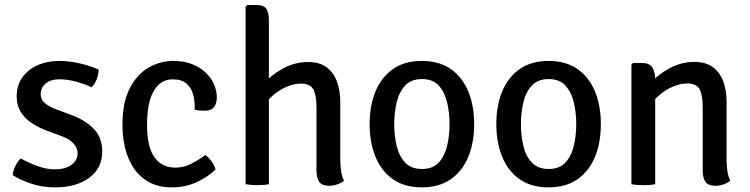

<svg xmlns="http://www.w3.org/2000/svg" viewBox="-20 -756 3077 788"><path d="M32 -37Q33 -54 42.8 -74.2Q52.5 -94.5 65 -105.5Q96.5 -88.5 132.8 -74.8Q169 -61 206 -61Q248.5 -61 273.2 -79.5Q298 -98 298.5 -126.5Q298.5 -148.5 282 -167Q265.5 -185.5 233.5 -197L175.5 -218.5Q141 -231 112 -249.8Q83 -268.5 65.8 -295.5Q48.5 -322.5 48.5 -360.5Q48.5 -405.5 71.5 -438Q94.5 -470.5 134.2 -488.2Q174 -506 223.5 -506Q263.5 -506 308.8 -495.5Q354 -485 384.5 -470.5Q385 -452.5 377 -431.2Q369 -410 355.5 -398Q330 -410 295 -420.2Q260 -430.5 222.5 -430.5Q189 -430.5 168 -413.8Q147 -397 147 -369.5Q147 -348 163.2 -333.5Q179.5 -319 211.5 -307L273 -284Q329 -263.5 364.2 -227.8Q399.5 -192 399.5 -134.5Q399.5 -65.5 346 -26.2Q292.5 13 205.5 13Q153 13 108.8 -2Q64.5 -17 32 -37Z M779 -305.5Q780.5 -337.5 773.2 -366Q766 -394.5 745.8 -412.5Q725.5 -430.5 688 -430.5Q639.5 -430.5 611.5 -383.5Q583.5 -336.5 583.5 -243.5Q583.5 -152.5 614.2 -110.2Q645 -68 699.5 -68Q734.5 -68 765.2 -84Q796 -100 822.5 -119.5Q835.5 -111.5 848 -94.2Q860.5 -77 864.5 -60.5Q830.5 -27.5 784.5 -7.2Q738.5 13 685 13Q631.5 13 593 -7.8Q554.5 -28.5 530 -64.2Q505.5 -100 494 -146.2Q482.5 -192.5 482.5 -243.5Q482.5 -335.5 512.5 -393.5Q542.5 -451.5 590.2 -478.8Q638 -506 690.5 -506Q736.5 -506 770.2 -492Q804 -478 826.2 -456Q848.5 -434 859.2 -407.8Q870 -381.5 870 -356.5Q870 -332 858.5 -316.8Q847 -301.5 820 -301.5Q808.5 -301.5 799 -302.5Q789.5 -303.5 779 -305.5Z M1083.5 0Q1063.5 4 1035.5 4Q1009.5 4 988 0V-729L994.5 -735.5H1031Q1062.5 -735.5 1073 -720.2Q1083.5 -705 1083.5 -672ZM1376.5 -103.5Q1376.5 -77.5 1379.8 -54.5Q1383 -31.5 1392 -14.5Q1381.5 -5.5 1364.8 0.5Q1348 6.5 1330.5 6.5Q1302 6.5 1290.5 -9.2Q1279 -25 1279 -56V-314Q1279 -366 1265.8 -389.5Q1252.5 -413 1214.5 -413Q1188 -413 1158 -400.5Q1128 -388 1101.5 -365.8Q1075 -343.5 1059 -313.5V-409Q1092 -448 1141.2 -474.8Q1190.5 -501.5 1244.5 -501.5Q1291.5 -501.5 1320.5 -479.8Q1349.5 -458 1363 -421Q1376.5 -384 1376.5 -338.5Z M1926 -246.5Q1926 -170.5 1901.8 -112Q1877.5 -53.5 1829.8 -20.2Q1782 13 1711 13Q1640 13 1592.5 -20.5Q1545 -54 1521 -112.8Q1497 -171.5 1497 -246.5Q1497 -322.5 1521.2 -381Q1545.5 -439.5 1593.2 -472.8Q1641 -506 1711 -506Q1782.5 -506 1830.2 -472.5Q1878 -439 1902 -380.5Q1926 -322 1926 -246.5ZM1598 -246.5Q1598 -199.5 1608 -157.2Q1618 -115 1642.8 -88.8Q1667.5 -62.5 1712 -62.5Q1756 -62.5 1780.5 -88.8Q1805 -115 1815 -157.2Q1825 -199.5 1825 -246.5Q1825 -293.5 1815 -335.8Q1805 -378 1780.5 -404.8Q1756 -431.5 1712 -431.5Q1667.5 -431.5 1642.8 -404.8Q1618 -378 1608 -335.8Q1598 -293.5 1598 -246.5Z M2446 -246.5Q2446 -170.5 2421.8 -112Q2397.5 -53.5 2349.8 -20.2Q2302 13 2231 13Q2160 13 2112.5 -20.5Q2065 -54 2041 -112.8Q2017 -171.5 2017 -246.5Q2017 -322.5 2041.2 -381Q2065.5 -439.5 2113.2 -472.8Q2161 -506 2231 -506Q2302.5 -506 2350.2 -472.5Q2398 -439 2422 -380.5Q2446 -322 2446 -246.5ZM2118 -246.5Q2118 -199.5 2128 -157.2Q2138 -115 2162.8 -88.8Q2187.5 -62.5 2232 -62.5Q2276 -62.5 2300.5 -88.8Q2325 -115 2335 -157.2Q2345 -199.5 2345 -246.5Q2345 -293.5 2335 -335.8Q2325 -378 2300.5 -404.8Q2276 -431.5 2232 -431.5Q2187.5 -431.5 2162.8 -404.8Q2138 -378 2128 -335.8Q2118 -293.5 2118 -246.5Z M2614.5 -497.5Q2645.5 -497.5 2657.2 -479.2Q2669 -461 2669 -428V0Q2649 4 2621 4Q2592.5 4 2571.5 0V-491L2578 -497.5ZM2962 -103.5Q2962 -77.5 2965.2 -54.5Q2968.5 -31.5 2977.5 -14.5Q2966.5 -5.5 2950 0.5Q2933.5 6.5 2916 6.5Q2887.5 6.5 2875.8 -9.2Q2864 -25 2864 -56V-315Q2864 -367 2851 -390.2Q2838 -413.5 2800 -413.5Q2773.5 -413.5 2743.5 -401.2Q2713.5 -389 2687 -366.5Q2660.5 -344 2644 -314.5V-409.5Q2677.5 -448.5 2726.8 -475.2Q2776 -502 2830 -502Q2877 -502 2906 -480.2Q2935 -458.5 2948.5 -421.8Q2962 -385 2962 -339.5Z"/></svg>

Font: Signika Negative Light
Style: Regular
Weight: 400
Version: Version 2.001